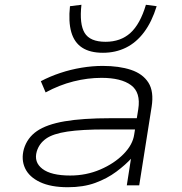

<svg xmlns="http://www.w3.org/2000/svg" viewBox="-20 -776 764 804"><path d="M264 8Q193 8 147.5 -13.5Q102 -35 85 -71.5Q68 -108 80 -152Q94 -199 134.5 -227Q175 -255 250.5 -268Q326 -281 443 -281H569L561 -234H422Q322 -234 262 -225Q202 -216 173 -195.5Q144 -175 134 -142Q121 -97 157.5 -69Q194 -41 274 -41Q341 -41 399.5 -66Q458 -91 497 -130.5Q536 -170 542 -213L559 -319Q570 -389 528.5 -419.5Q487 -450 405 -450Q347 -450 287.5 -435Q228 -420 171 -389L151 -436Q189 -456 232.5 -470.5Q276 -485 321.5 -492.5Q367 -500 410 -500Q479 -500 528.5 -483.5Q578 -467 601.5 -430Q625 -393 615 -329L563 0H511L529 -115L533 -116Q506 -86 467 -57Q428 -28 378.5 -10Q329 8 264 8ZM411 -555Q357 -555 324 -576.5Q291 -598 278.5 -641.5Q266 -685 273 -750L321 -756Q312 -675 334.5 -638Q357 -601 422 -601Q485 -601 526 -638Q567 -675 591 -756L636 -750Q616 -685 583.5 -641.5Q551 -598 507.5 -576.5Q464 -555 411 -555Z"/></svg>

Font: Nunito Sans 7pt Expanded ExtraLight
Style: Italic
Weight: 250
Width: 7
Italic angle: -9°
Designer: Vernon Adams
Foundry: Vernon Adams
Version: Version 3.101;gftools[0.9.27]